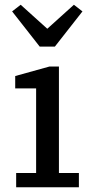

<svg xmlns="http://www.w3.org/2000/svg" viewBox="-20 -788 400 808"><path d="M48 0V-60H132V-416H44V-468L188 -508H228V-60H312V0ZM67 -768 179 -667 291 -768 327 -740 211 -592H147L31 -740Z"/></svg>

Font: Source Serif 4 Caption
Style: Regular
Weight: 400
Designer: Frank Grießhammer
Foundry: Adobe Systems Incorporated
Version: Version 4.004;hotconv 1.0.117;makeotfexe 2.5.65602